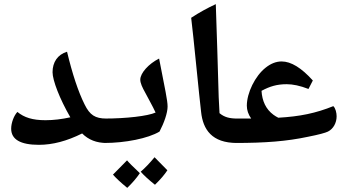

<svg xmlns="http://www.w3.org/2000/svg" viewBox="-20 -835 1673 928"><path d="M168 -135C234 -135 303 -153 377 -190C408 -159 447 -144 494 -144C499 -144 502 -147 502 -152V-254C502 -260 499 -262 494 -262C440 -262 414 -279 389 -330C358 -392 330 -477 304 -585C258 -571 234 -534 234 -486C234 -447 268 -358 320 -268C279 -259 239 -254 200 -254C137 -254 97 -267 64 -294C47 -276 34 -241 34 -213C34 -161 79 -135 168 -135Z M485 -144C585 -144 696 -166 751 -199C773 -241 790 -289 790 -320C790 -350 778 -402 749 -552C699 -527 658 -482 658 -450C658 -433 668 -412 682 -387C693 -365 718 -322 732 -291C694 -274 590 -262 485 -262C479 -262 477 -260 477 -254V-152C477 -147 479 -144 485 -144ZM729 58C756 32 776 8 789 -12C752 -50 731 -71 727 -75C704 -47 681 -23 660 -5C677 14 700 35 729 58ZM595 73C619 50 639 27 656 2C623 -29 602 -50 594 -60C571 -37 549 -14 526 9C540 25 562 46 595 73Z M1125 -144C1130 -144 1133 -147 1133 -152V-254C1133 -259 1131 -262 1127 -262C1090 -262 1065 -268 1041 -288L1037 -366C1033 -516 1028 -665 1023 -815C982 -796 942 -774 904 -749C914 -672 944 -357 952 -294C961 -209 1004 -144 1125 -144Z M1116 -144C1262 -144 1366 -152 1469 -174C1520 -184 1553 -193 1565 -199C1591 -212 1607 -241 1607 -273C1607 -289 1602 -312 1591 -322C1507 -288 1430 -272 1325 -266C1317 -270 1309 -275 1302 -280C1265 -307 1247 -347 1244 -396C1285 -418 1319 -428 1366 -428C1395 -428 1430 -421 1471 -405L1492 -446C1437 -507 1387 -538 1341 -538C1315 -538 1289 -528 1264 -508C1213 -468 1173 -386 1173 -324C1173 -303 1180 -282 1194 -262H1116C1110 -262 1108 -260 1108 -254V-152C1108 -147 1110 -144 1116 -144Z"/></svg>

Font: Noto Naskh Arabic UI
Style: Bold
Weight: 700
Designer: Monotype Design Team, David Williams, Mohamad Dakak and Nizar Qandah
Foundry: Monotype Imaging Inc.
Version: Version 2.016